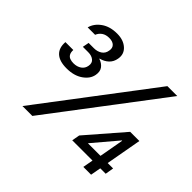

<svg xmlns="http://www.w3.org/2000/svg" viewBox="-156 -931 1153 1153"><g transform="rotate(45 420.0 -355.0)"><path d="M178 -347Q117 -347 87.5 -374.5Q58 -402 62 -454H129Q128 -433 135 -420.5Q142 -408 155.5 -403Q169 -398 186 -398Q216 -398 236.5 -412.5Q257 -427 261 -452Q266 -479 248.5 -493.5Q231 -508 202 -508H156L164 -549H209Q238 -549 259 -563Q280 -577 284 -604Q289 -629 274.5 -643.5Q260 -658 231 -658Q203 -658 184.5 -645.5Q166 -633 157 -611H94Q105 -653 145 -681.5Q185 -710 246 -710Q300 -710 332 -681Q364 -652 356 -608Q351 -577 330 -557Q309 -537 277 -529V-527Q305 -518 320.5 -497.5Q336 -477 330 -444Q323 -404 282 -375.5Q241 -347 178 -347ZM151 0 682 -700H766L235 0ZM668 0 680 -66H508L517 -116L718 -348H796L755 -120H801L792 -66H746L734 0ZM587 -120H694L722 -276H719Z"/></g></svg>

Font: DM Sans 36pt
Style: Italic
Weight: 400
Italic angle: -10°
Designer: Colophon Foundry, Jonny Pinhorn
Foundry: Colophon Foundry
Version: Version 4.004;gftools[0.9.30]